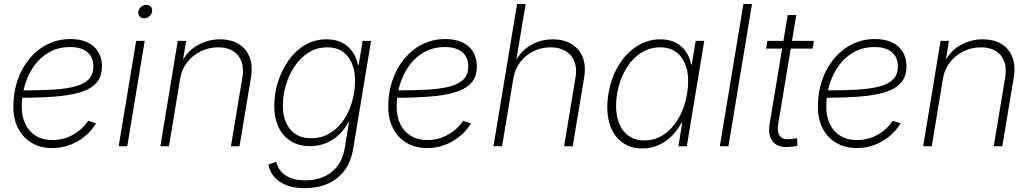

<svg xmlns="http://www.w3.org/2000/svg" viewBox="-20 -748 5276 982"><path d="M246.6 9.3Q187.5 9.3 142.8 -16.8Q98.1 -43 73.2 -90.6Q48.3 -138.2 48.3 -202.6Q48.3 -275.9 70.1 -338.6Q91.8 -401.4 131.3 -448.5Q170.9 -495.6 224.1 -522Q277.3 -548.3 340.3 -548.3Q391.6 -548.3 427.5 -531.2Q463.4 -514.2 482.4 -482.7Q501.5 -451.2 501.5 -408.7Q501.5 -356.4 473.4 -324.7Q445.3 -293 391.4 -276.4Q337.4 -259.8 259.3 -253.9Q181.2 -248 81.1 -248L85 -285.6Q175.8 -285.6 245.1 -289.3Q314.5 -293 361.6 -305.2Q408.7 -317.4 433.1 -342Q457.5 -366.7 457.5 -408.2Q457.5 -455.1 426.8 -481.2Q396 -507.3 337.9 -507.3Q280.3 -507.3 234.6 -482.7Q189 -458 157.2 -415Q125.5 -372.1 108.4 -317.1Q91.3 -262.2 91.3 -202.1Q91.3 -151.9 109.6 -113.5Q127.9 -75.2 163.1 -53.5Q198.2 -31.7 248.5 -31.7Q305.7 -31.7 354 -59.1Q402.3 -86.4 431.2 -130.4L471.2 -117.2Q438 -61 377.9 -25.9Q317.9 9.3 246.6 9.3Z M586.9 0 676.3 -539.1H720.2L630.9 0ZM716.8 -654.3Q702.1 -654.3 693.6 -664.6Q685.1 -674.8 687.5 -689Q689.5 -703.1 701.7 -713.1Q713.9 -723.1 728.5 -723.1Q743.2 -723.1 751.7 -713.4Q760.3 -703.6 757.8 -689Q755.9 -674.8 743.7 -664.6Q731.4 -654.3 716.8 -654.3Z M901.4 -345.7 844.2 0H800.3L889.2 -539.1H932.1L912.1 -417.5L903.3 -418.5Q934.1 -484.4 988.8 -515.6Q1043.5 -546.9 1105 -546.9Q1161.1 -546.9 1200.2 -523.2Q1239.3 -499.5 1256.3 -456.1Q1273.4 -412.6 1263.7 -352.1L1205.1 0H1161.1L1219.7 -352.1Q1231.4 -422.9 1197.5 -464.4Q1163.6 -505.9 1095.7 -505.9Q1048.8 -505.9 1007.3 -485.8Q965.8 -465.8 937.5 -429.7Q909.2 -393.6 901.4 -345.7Z M1540 214.4Q1486.8 214.4 1447.3 200Q1407.7 185.5 1383.8 158.2Q1359.9 130.9 1352.5 93.8L1393.1 79.1Q1399.4 107.9 1417.7 129.2Q1436 150.4 1466.8 162.4Q1497.6 174.3 1541.5 174.3Q1622.6 174.3 1676.3 131.6Q1730 88.9 1743.7 6.8L1765.1 -123L1761.2 -122.6Q1742.7 -86.4 1713.4 -58.8Q1684.1 -31.2 1646.7 -15.9Q1609.4 -0.5 1565.4 -0.5Q1509.3 -0.5 1468.3 -25.6Q1427.2 -50.8 1405 -96.9Q1382.8 -143.1 1382.8 -206.5Q1382.8 -267.6 1401.4 -327.6Q1419.9 -387.7 1454.6 -437.5Q1489.3 -487.3 1538.8 -517.1Q1588.4 -546.9 1650.9 -546.9Q1686 -546.9 1713.4 -536.6Q1740.7 -526.4 1760.5 -508.5Q1780.3 -490.7 1792.7 -467.3Q1805.2 -443.8 1810.1 -417L1814.5 -417.5L1835 -539.1H1877.9L1786.6 11.7Q1775.4 79.6 1741.5 124.5Q1707.5 169.4 1656 191.9Q1604.5 214.4 1540 214.4ZM1571.3 -41Q1625.5 -41 1667.5 -66.7Q1709.5 -92.3 1738 -135Q1766.6 -177.7 1781.2 -229.7Q1795.9 -281.7 1795.9 -334.5Q1795.9 -411.6 1759.3 -458.7Q1722.7 -505.9 1653.8 -505.9Q1601.1 -505.9 1559.1 -479.7Q1517.1 -453.6 1487.5 -409.9Q1458 -366.2 1442.4 -313.5Q1426.8 -260.7 1426.8 -208Q1426.8 -131.3 1464.4 -86.2Q1502 -41 1571.3 -41Z M2164.1 9.3Q2105 9.3 2060.3 -16.8Q2015.6 -43 1990.7 -90.6Q1965.8 -138.2 1965.8 -202.6Q1965.8 -275.9 1987.5 -338.6Q2009.3 -401.4 2048.8 -448.5Q2088.4 -495.6 2141.6 -522Q2194.8 -548.3 2257.8 -548.3Q2309.1 -548.3 2345 -531.2Q2380.9 -514.2 2399.9 -482.7Q2418.9 -451.2 2418.9 -408.7Q2418.9 -356.4 2390.9 -324.7Q2362.8 -293 2308.8 -276.4Q2254.9 -259.8 2176.8 -253.9Q2098.6 -248 1998.5 -248L2002.4 -285.6Q2093.3 -285.6 2162.6 -289.3Q2231.9 -293 2279.1 -305.2Q2326.2 -317.4 2350.6 -342Q2375 -366.7 2375 -408.2Q2375 -455.1 2344.2 -481.2Q2313.5 -507.3 2255.4 -507.3Q2197.8 -507.3 2152.1 -482.7Q2106.4 -458 2074.7 -415Q2043 -372.1 2025.9 -317.1Q2008.8 -262.2 2008.8 -202.1Q2008.8 -151.9 2027.1 -113.5Q2045.4 -75.2 2080.6 -53.5Q2115.7 -31.7 2166 -31.7Q2223.1 -31.7 2271.5 -59.1Q2319.8 -86.4 2348.6 -130.4L2388.7 -117.2Q2355.5 -61 2295.4 -25.9Q2235.4 9.3 2164.1 9.3Z M2605.5 -346.7 2547.9 0H2503.9L2624.5 -727.5H2668.5L2616.7 -417.5H2606.9Q2628.4 -462.4 2659.2 -490.7Q2689.9 -519 2727.8 -533Q2765.6 -546.9 2806.6 -546.9Q2862.3 -546.9 2902.1 -523.4Q2941.9 -500 2959.7 -456.8Q2977.5 -413.6 2967.8 -353L2909.2 0H2865.2L2923.3 -351.1Q2935.5 -421.9 2899.9 -463.9Q2864.3 -505.9 2795.9 -505.9Q2749 -505.9 2708.7 -486.1Q2668.5 -466.3 2640.9 -430.7Q2613.3 -395 2605.5 -346.7Z M3265.1 11.2Q3199.7 11.2 3156 -24.7Q3112.3 -60.5 3095.5 -123.5Q3078.6 -186.5 3091.8 -268.6Q3105.5 -350.6 3143.6 -413.3Q3181.6 -476.1 3237.1 -511.5Q3292.5 -546.9 3357.9 -546.9Q3403.8 -546.9 3436.5 -529.5Q3469.2 -512.2 3488.8 -482.9Q3508.3 -453.6 3514.6 -418H3518.1L3538.1 -539.1H3582L3492.7 0H3449.7L3469.2 -118.7H3464.8Q3445.8 -83 3416.5 -53.5Q3387.2 -23.9 3349.1 -6.3Q3311 11.2 3265.1 11.2ZM3275.9 -29.8Q3331.5 -29.8 3376.5 -60.8Q3421.4 -91.8 3452.1 -145.8Q3482.9 -199.7 3494.1 -269Q3505.9 -338.4 3493.2 -391.8Q3480.5 -445.3 3445.8 -475.6Q3411.1 -505.9 3356 -505.9Q3300.8 -505.9 3255.1 -475.1Q3209.5 -444.3 3178.7 -390.9Q3147.9 -337.4 3136.2 -269Q3125 -200.2 3137.7 -146Q3150.4 -91.8 3185.5 -60.8Q3220.7 -29.8 3275.9 -29.8Z M3826.2 -727.5 3705.6 0H3661.6L3782.2 -727.5Z M4142.6 -539.1 4136.2 -499.5H3898.4L3904.8 -539.1ZM4008.8 -671.4H4052.7L3960.4 -114.3Q3953.1 -70.3 3970 -50.8Q3986.8 -31.2 4027.3 -37.1Q4033.7 -37.6 4041.7 -38.8Q4049.8 -40 4057.1 -41L4058.1 -2Q4049.8 0 4040.3 1.2Q4030.8 2.4 4021 2.9Q3961.4 9.8 3934.1 -22.2Q3906.7 -54.2 3916 -111.8Z M4361.3 9.3Q4302.2 9.3 4257.6 -16.8Q4212.9 -43 4188 -90.6Q4163.1 -138.2 4163.1 -202.6Q4163.1 -275.9 4184.8 -338.6Q4206.5 -401.4 4246.1 -448.5Q4285.6 -495.6 4338.9 -522Q4392.1 -548.3 4455.1 -548.3Q4506.3 -548.3 4542.2 -531.2Q4578.1 -514.2 4597.2 -482.7Q4616.2 -451.2 4616.2 -408.7Q4616.2 -356.4 4588.1 -324.7Q4560.1 -293 4506.1 -276.4Q4452.1 -259.8 4374 -253.9Q4295.9 -248 4195.8 -248L4199.7 -285.6Q4290.5 -285.6 4359.9 -289.3Q4429.2 -293 4476.3 -305.2Q4523.4 -317.4 4547.9 -342Q4572.3 -366.7 4572.3 -408.2Q4572.3 -455.1 4541.5 -481.2Q4510.7 -507.3 4452.6 -507.3Q4395 -507.3 4349.4 -482.7Q4303.7 -458 4272 -415Q4240.2 -372.1 4223.1 -317.1Q4206.1 -262.2 4206.1 -202.1Q4206.1 -151.9 4224.4 -113.5Q4242.7 -75.2 4277.8 -53.5Q4313 -31.7 4363.3 -31.7Q4420.4 -31.7 4468.8 -59.1Q4517.1 -86.4 4545.9 -130.4L4585.9 -117.2Q4552.7 -61 4492.7 -25.9Q4432.6 9.3 4361.3 9.3Z M4802.7 -345.7 4745.6 0H4701.7L4790.5 -539.1H4833.5L4813.5 -417.5L4804.7 -418.5Q4835.4 -484.4 4890.1 -515.6Q4944.8 -546.9 5006.3 -546.9Q5062.5 -546.9 5101.6 -523.2Q5140.6 -499.5 5157.7 -456.1Q5174.8 -412.6 5165 -352.1L5106.4 0H5062.5L5121.1 -352.1Q5132.8 -422.9 5098.9 -464.4Q5064.9 -505.9 4997.1 -505.9Q4950.2 -505.9 4908.7 -485.8Q4867.2 -465.8 4838.9 -429.7Q4810.5 -393.6 4802.7 -345.7Z"/></svg>

Font: Inter 18pt ExtraLight
Style: Italic
Weight: 250
Italic angle: -9.3988°
Designer: Rasmus Andersson
Foundry: rsms
Version: Version 4.001;git-66647c0bb